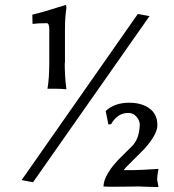

<svg xmlns="http://www.w3.org/2000/svg" viewBox="-20 -664 700 772"><path d="M534.2 -607.9 581.1 -599.1 112.8 68.8 66.9 60.1ZM426.8 -165 416 -163.1 404.8 -217.8Q440.9 -251 499 -251Q549.8 -251 581.3 -227.8Q612.8 -204.6 612.8 -160.2Q612.8 -138.2 594.5 -109.6Q576.2 -81.1 554.2 -58.8Q532.2 -36.6 508.1 -12.9Q483.9 10.7 477.1 20H516.1Q540.5 20 617.2 15.1Q611.8 43 611.8 57.1Q611.8 58.6 617.2 87.9H603Q589.8 87.9 562.5 86.7Q535.2 85.4 522.9 85.9Q519 85.9 489.3 86.4Q459.5 86.9 434.1 86.9Q410.2 86.9 396 85.9Q397.5 35.2 469.2 -35.2L508.8 -74.2Q540.5 -104.5 542 -163.1Q542 -179.2 528.8 -194.6Q515.6 -210 496.1 -210Q452.6 -210 426.8 -165ZM241.2 -408.2 240.2 -414.1Q240.2 -354.5 247.1 -305.2Q222.7 -307.1 208 -307.1H170.9Q178.2 -349.1 178.2 -414.1V-543.9Q178.2 -570.8 168 -570.8Q133.8 -570.8 110.8 -567.9L109.9 -605Q143.6 -612.3 244.1 -644Q247.1 -644 247.1 -632.8Q241.2 -592.8 241.2 -547.9Z"/></svg>

Font: Linear Smooth Low Contrast
Style: Regular
Weight: 500
Designer: Philipp H. Poll, Flanker
Foundry: Philipp H. Poll, reworked by Flanker
Version: Version 1.010 | FøM Fix